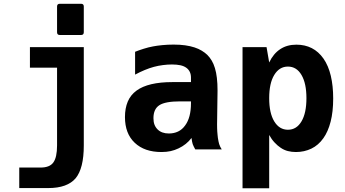

<svg xmlns="http://www.w3.org/2000/svg" viewBox="-20 -799 1846 1027"><path d="M299.8 -611.8Q285.2 -611.8 285.2 -626.5V-764.2Q285.2 -778.8 299.8 -778.8H413.6Q428.2 -778.8 428.2 -764.2V-626.5Q428.2 -611.8 413.6 -611.8ZM83 97.2H197.3Q245.6 97.2 265.1 70.3Q285.2 43 285.2 -21V-437H140.1V-546.9H428.2V-21Q428.2 102.1 384.3 154.8Q362.8 180.2 326.2 193.6Q289.6 207 237.3 207H83Z M843.3 14.2Q798.8 14.2 762.9 2Q727.1 -10.3 700.7 -35.2Q648.4 -84.5 648.4 -172.9Q648.4 -219.7 663.3 -255.4Q678.2 -291 710.4 -314.5Q772.5 -359.9 902.3 -359.9H1001.5V-383.8Q1001.5 -401.9 994.9 -415Q988.3 -428.2 976.6 -436.5Q963.9 -445.8 944.6 -450Q925.3 -454.1 899.9 -454.1Q876.5 -454.1 851.8 -450.9Q827.1 -447.8 803.2 -441.4Q779.8 -435.1 754.4 -424.6Q729 -414.1 702.6 -399.9V-522Q723.1 -530.3 748.8 -538.3Q774.4 -546.4 798.8 -550.8Q818.8 -554.7 847.7 -557.6Q876.5 -560.5 908.7 -560.5Q942.9 -560.5 970.5 -556.6Q998 -552.7 1020.3 -545.4Q1042.5 -538.1 1059.3 -527.8Q1076.2 -517.6 1088.9 -505.4Q1102.1 -492.2 1112.3 -475.1Q1122.6 -458 1129.6 -434.8Q1136.7 -411.6 1140.1 -382.1Q1143.6 -352.5 1143.6 -314.5Q1143.6 -305.2 1143.3 -290Q1143.1 -274.9 1142.8 -256.8Q1142.6 -238.8 1142.3 -219.5Q1142.1 -200.2 1141.8 -183.1Q1141.6 -166 1141.4 -152.8Q1141.1 -139.6 1141.1 -133.8Q1141.1 -123.5 1141.4 -113.3Q1141.6 -103 1142.1 -96.2Q1143.1 -86.4 1143.8 -76.9Q1144.5 -67.4 1145.5 -61Q1147 -51.3 1148.9 -42.2Q1150.9 -33.2 1152.3 -28.3Q1154.8 -21 1158.4 -13.2Q1162.1 -5.4 1166 0H1024.4Q1020 -7.3 1016.4 -15.1Q1012.7 -22.9 1010.7 -28.3Q1009.3 -33.2 1007.3 -42.2Q1005.4 -51.3 1004.4 -61Q977.5 -25.4 935.1 -5.4Q914.6 4.4 892.8 9.3Q871.1 14.2 843.3 14.2ZM883.3 -85Q910.6 -85 932.6 -95.5Q954.6 -106 970.2 -127.9Q1001.5 -169.9 1001.5 -247.1V-256.8H944.3Q863.8 -256.8 832.5 -236.3Q800.8 -215.8 800.8 -167Q800.8 -147 806.2 -132.6Q811.5 -118.2 822.8 -106.9Q844.7 -85 883.3 -85Z M1277.3 -546.9H1405.8L1419.9 -464.8Q1442.4 -512.2 1479 -536.1Q1515.1 -560.1 1565.4 -560.1Q1611.3 -560.1 1647.7 -541.5Q1684.1 -522.9 1710.4 -485.4Q1736.8 -447.3 1749.5 -393.3Q1762.2 -339.4 1762.2 -272.5Q1762.2 -201.2 1748.5 -148.2Q1734.9 -95.2 1710 -60.1Q1683.1 -22 1645.3 -3.9Q1607.4 14.2 1563 14.2Q1540 14.2 1519.8 9Q1499.5 3.9 1481 -8.8Q1465.3 -19 1449 -36.4Q1432.6 -53.7 1419.9 -77.1V208H1277.3ZM1520 -105Q1566.4 -105 1592.8 -149.9Q1619.1 -194.3 1619.1 -273.9Q1619.1 -353 1592.8 -397.9Q1566.4 -442.9 1520 -442.9Q1474.1 -442.9 1446.8 -397.9Q1419.9 -353.5 1419.9 -273.9Q1419.9 -194.3 1446.8 -149.9Q1474.1 -105 1520 -105Z"/></svg>

Font: Hack
Style: Bold
Weight: 700
Monospace: yes
Designer: Christopher Simpkins
Foundry: Christopher Simpkins
Version: Version 2.017